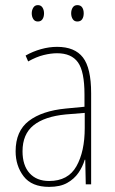

<svg xmlns="http://www.w3.org/2000/svg" viewBox="-20 -720 450 750"><path d="M203 -537Q272 -537 304 -495.5Q336 -454 336 -356V0H315L313 -96H311Q303 -69 286.5 -45Q270 -21 242.5 -5.5Q215 10 172 10Q104 10 72.5 -31Q41 -72 41 -129Q41 -208 92.5 -247.5Q144 -287 237 -296L310 -303V-351Q310 -441 284.5 -476.5Q259 -512 203 -512Q179 -512 150.5 -505Q122 -498 90 -480L80 -503Q108 -519 140 -528Q172 -537 203 -537ZM237 -273Q154 -265 111 -230.5Q68 -196 68 -129Q68 -74 95.5 -43.5Q123 -13 172 -13Q246 -13 278.5 -70.5Q311 -128 311 -220V-279ZM104 -668Q104 -680 110 -690Q116 -700 128 -700Q140 -700 146 -690.5Q152 -681 152 -668Q152 -654 146 -645Q140 -636 128 -636Q116 -636 110 -645.5Q104 -655 104 -668ZM258 -668Q258 -681 264 -690.5Q270 -700 282 -700Q295 -700 301 -691Q307 -682 307 -668Q307 -654 301 -645Q295 -636 282 -636Q270 -636 264 -645.5Q258 -655 258 -668Z"/></svg>

Font: Noto Sans Telugu Condensed Thin
Style: Regular
Weight: 100
Width: 3
Designer: Jelle Bosma - Monotype Design Team
Foundry: Monotype Imaging Inc.
Version: Version 2.005; ttfautohint (v1.8.4.7-5d5b)